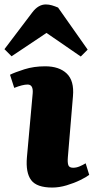

<svg xmlns="http://www.w3.org/2000/svg" viewBox="-43 -829 422 863"><path d="M104 -410Q107 -449 81 -449Q59 -449 21 -434L2 -493Q24 -504 66.5 -517.5Q109 -531 160 -531Q223 -531 257 -498.5Q291 -466 285 -397L262 -122Q260 -99 264 -87Q268 -75 286 -75Q300 -75 314.5 -81Q329 -87 342 -95L358 -43Q345 -33 317.5 -19.5Q290 -6 256.5 4Q223 14 192 14Q122 14 97 -19.5Q72 -53 78 -122ZM351 -606 320 -575 166 -681 9 -576 -23 -608 102 -773Q129 -809 163 -809Q177 -809 190.5 -805Q204 -801 218 -795Z"/></svg>

Font: Literata 36pt ExtraBold
Style: Italic
Weight: 800
Italic angle: -2°
Designer: Latin by Veronika Burian and Jose Scaglione. Greek by Irene Vlachou. Cyrillic by Vera Evstafieva
Foundry: TypeTogether
Version: Version 3.002